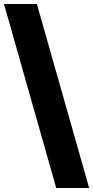

<svg xmlns="http://www.w3.org/2000/svg" viewBox="-20 -828 470 968"><path d="M263.5 120 0 -808H166L429.5 120Z"/></svg>

Font: Encode Sans SemiExpanded SemiExpanded
Style: Bold
Weight: 700
Width: 6
Designer: Multiple Designers
Foundry: Impallari Type
Version: Version 3.000; ttfautohint (v1.8.3) -l 8 -r 50 -G 200 -x 14 